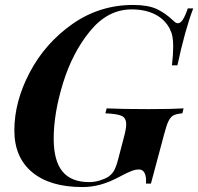

<svg xmlns="http://www.w3.org/2000/svg" viewBox="-20 -742 801 776"><path d="M417 -27Q433 -38 441.5 -53.5Q450 -69 458 -100L481 -188Q490 -221 490 -240Q490 -265 472 -273.5Q454 -282 406 -284L411 -304Q473 -301 581 -301Q675 -301 722 -304L717 -284Q693 -282 681.5 -276Q670 -270 661.5 -253.5Q653 -237 643 -198L590 0H570Q572 -26 565 -41.5Q558 -57 542 -57Q527 -57 512 -51Q497 -45 481 -37Q465 -29 458 -25Q420 -5 385 4.5Q350 14 313 14Q182 14 110 -46Q38 -106 38 -215Q38 -331 100 -449Q162 -567 272 -644.5Q382 -722 518 -722Q578 -722 613.5 -705.5Q649 -689 682 -657Q691 -648 699 -648Q709 -648 718.5 -662Q728 -676 739 -708H761Q728 -622 697 -478H675Q680 -521 680 -553Q680 -577 677 -593.5Q674 -610 666 -626Q646 -664 606.5 -684Q567 -704 512 -704Q416 -704 344.5 -617Q273 -530 235 -407Q197 -284 197 -182Q197 -92 232.5 -49Q268 -6 340 -6Q361 -6 381.5 -12Q402 -18 417 -27Z"/></svg>

Font: Playfair Display SC
Style: Bold Italic
Weight: 700
Italic angle: -14°
Designer: Claus Eggers Sørensen
Foundry: Claus Eggers Sørensen
Version: Version 1.200; ttfautohint (v1.6)